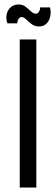

<svg xmlns="http://www.w3.org/2000/svg" viewBox="-20 -836 250 856"><path d="M68 0V-660H142V0ZM153 -718Q135 -718 121 -728.5Q107 -739 96.5 -749.5Q86 -760 76 -760Q68 -760 62.5 -751Q57 -742 57 -732H13Q6 -751 9.5 -770.5Q13 -790 27 -803Q41 -816 63 -816Q81 -816 94 -806Q107 -796 118 -785.5Q129 -775 140 -775Q148 -775 153.5 -783.5Q159 -792 159 -803H203Q208 -782 204 -762.5Q200 -743 187 -730.5Q174 -718 153 -718Z"/></svg>

Font: Bricolage Grotesque 24pt Condensed Light
Style: Regular
Weight: 300
Width: 3
Designer: Mathieu Triay
Foundry: Atelier Triay
Version: Version 1.001;gftools[0.9.33.dev8+g029e19f]